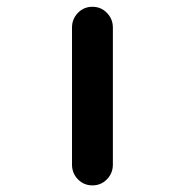

<svg xmlns="http://www.w3.org/2000/svg" viewBox="-20 -568 540 569"><path d="M193.4 -80.1V-486.3Q193.4 -511.7 210.9 -529.8Q228.5 -547.9 253.9 -547.9Q279.3 -547.9 296.9 -529.8Q314.5 -511.7 314.5 -486.3V-80.1Q314.5 -54.7 296.9 -36.6Q279.3 -18.6 253.9 -18.6Q228.5 -18.6 210.9 -36.6Q193.4 -54.7 193.4 -80.1Z"/></svg>

Font: Rounded-X Mgen+ 1m medium
Style: Regular
Weight: 500
Designer: [Source Han Sans]
Ryoko NISHIZUKA  (kana & ideographs); Paul D. Hunt (Latin, Greek & Cyrillic); Wenlong ZHANG  (bopomofo
Version: Version 1.059.20150602